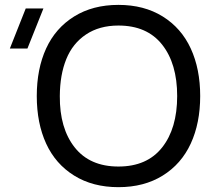

<svg xmlns="http://www.w3.org/2000/svg" viewBox="-20 -755 873 790"><path d="M649.4 -32.5Q572.8 15.1 467.3 15.1Q361.8 15.1 285.2 -32.5Q208.5 -80.1 169.9 -164.1Q131.3 -248 131.3 -359.9Q131.3 -471.7 169.9 -555.7Q208.5 -639.6 285.2 -687.3Q361.8 -734.9 467.3 -734.9Q572.8 -734.9 649.4 -687.3Q726.1 -639.6 764.9 -555.4Q803.7 -471.2 803.7 -359.9Q803.7 -248.5 764.9 -164.3Q726.1 -80.1 649.4 -32.5ZM158.7 -720.2 92.8 -555.2H20.5L85.9 -720.2ZM467.3 -649.9Q388.7 -649.9 333.7 -613Q278.8 -576.2 252.7 -511.7Q226.6 -447.3 226.1 -359.9Q225.1 -227.1 287.4 -148.4Q349.6 -69.8 467.3 -69.8Q585 -69.8 647 -148.2Q709 -226.6 709 -359.9Q709 -493.2 647 -571.5Q585 -649.9 467.3 -649.9Z"/></svg>

Font: Vela Sans Med
Style: Regular
Weight: 500
Designer: Principal design: Mikhail Sharanda - project Manrope.
Design modification: Ravid Balaliev
Foundry: Mikhail Sharanda
Version: Version 1.001